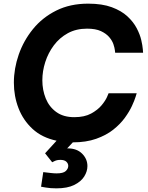

<svg xmlns="http://www.w3.org/2000/svg" viewBox="-20 -770 810 1052"><path d="M289 262Q256 262 230.5 257.5Q205 253 205 253L217 173Q217 173 229.5 174.5Q242 176 259.5 178Q277 180 290 180Q327 180 340.5 167Q354 154 354 139Q354 126 343.5 116Q333 106 311 106Q292 106 279 112.5Q266 119 266 119L227 70L290 1Q210 -16 158.5 -63.5Q107 -111 81.5 -177Q56 -243 56 -317Q56 -394 82.5 -470.5Q109 -547 160.5 -610.5Q212 -674 288 -712Q364 -750 463 -750Q540 -750 592.5 -730.5Q645 -711 678 -680.5Q711 -650 729 -615.5Q747 -581 754 -550.5Q761 -520 762.5 -500.5Q764 -481 764 -481H611Q611 -481 609.5 -494.5Q608 -508 601.5 -527.5Q595 -547 578.5 -566.5Q562 -586 533 -599.5Q504 -613 457 -613Q397 -613 351.5 -588Q306 -563 275 -521.5Q244 -480 228 -430Q212 -380 212 -330Q212 -277 230.5 -231Q249 -185 288 -156.5Q327 -128 387 -128Q443 -128 479.5 -148Q516 -168 537 -193.5Q558 -219 566.5 -239Q575 -259 575 -259H729Q729 -259 723 -239.5Q717 -220 703 -189.5Q689 -159 664 -124.5Q639 -90 600.5 -59.5Q562 -29 507 -9.5Q452 10 379 10L348 43H351Q401 43 430 72Q459 101 459 140Q459 169 441.5 197Q424 225 386.5 243.5Q349 262 289 262Z"/></svg>

Font: Be Vietnam Pro
Style: Bold Italic
Weight: 700
Italic angle: -12°
Designer: Lam Bao, Tony Le, Vietanh Nguyen
Foundry: Yellow Type Foundry
Version: Version 1.002; ttfautohint (v1.8.3)